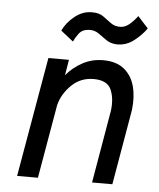

<svg xmlns="http://www.w3.org/2000/svg" viewBox="-49 -693 607 735"><g transform="rotate(5 254.5 -325.0)"><path d="M164 -569Q179 -601 210 -625.5Q241 -650 277 -649Q303 -649 319.5 -637Q336 -625 351.5 -613.5Q367 -602 390 -603Q407 -604 423 -617.5Q439 -631 453 -650L493 -606Q476 -581 446 -557.5Q416 -534 379 -535Q356 -536 339.5 -547.5Q323 -559 307 -570.5Q291 -582 270 -581Q244 -580 231 -562.5Q218 -545 212 -531ZM380 -280Q386 -327 371.5 -360.5Q357 -394 307 -395Q255 -396 219.5 -361.5Q184 -327 173 -283L124 0H44L124 -460H203L193 -400Q219 -431 255 -450.5Q291 -470 334 -470Q384 -470 414 -446Q444 -422 455 -381.5Q466 -341 460 -290L410 0H332Z"/></g></svg>

Font: Von Book
Style: Italic
Weight: 400
Version: Version 4.000; ttfautohint (v1.8.4.7-5d5b)